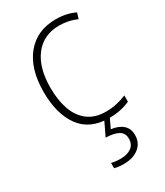

<svg xmlns="http://www.w3.org/2000/svg" viewBox="-194 -618 805 938"><g transform="rotate(-30 208.5 -149.5)"><path d="M269 10Q160 10 107 -63.5Q54 -137 54 -260Q54 -391 115 -465Q176 -539 282 -539Q342 -539 390 -516L380 -483Q356 -494 331 -499Q306 -504 282 -504Q193 -504 143 -439.5Q93 -375 93 -261Q93 -192 111.5 -139Q130 -86 169.5 -55.5Q209 -25 271 -25Q302 -25 331.5 -31.5Q361 -38 387 -49V-14Q364 -3 334 3.5Q304 10 269 10ZM336 144Q336 188 304 214Q272 240 219 240Q188 240 166 234V204Q187 210 218 210Q255 210 278 193.5Q301 177 301 144Q301 113 276 99Q251 85 205 84L245 0H276L247 61Q289 66 312.5 87Q336 108 336 144Z"/></g></svg>

Font: Noto Sans Arabic UI SmCn XLt
Style: Regular
Weight: 200
Width: 4
Designer: Monotype Design Team, Nadine Chahine and Nizar Qandah
Foundry: Monotype Imaging Inc.
Version: Version 2.010; ttfautohint (v1.8.4.7-5d5b)